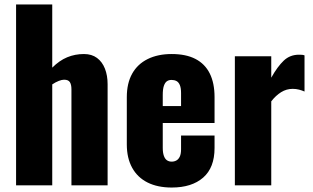

<svg xmlns="http://www.w3.org/2000/svg" viewBox="-20 -830 1402 860"><path d="M52 0V-810H214V-527Q246 -559 281 -573.5Q316 -588 356 -588Q391 -588 414.5 -570.5Q438 -553 450 -522.5Q462 -492 462 -453V0H300V-430Q300 -451 293 -462Q286 -473 267 -473Q257 -473 243 -467.5Q229 -462 214 -452V0Z M749 10Q686 10 641 -12.5Q596 -35 572 -78.5Q548 -122 548 -183V-395Q548 -457 572 -500Q596 -543 641.5 -565.5Q687 -588 749 -588Q813 -588 855.5 -566Q898 -544 919.5 -501Q941 -458 941 -395V-279H709V-168Q709 -146 714 -132Q719 -118 728 -112Q737 -106 749 -106Q761 -106 770.5 -111.5Q780 -117 785.5 -129Q791 -141 791 -162V-223H941V-167Q941 -79 890 -34.5Q839 10 749 10ZM709 -355H791V-413Q791 -436 785.5 -449Q780 -462 770.5 -467Q761 -472 748 -472Q736 -472 727.5 -466Q719 -460 714 -445.5Q709 -431 709 -404Z M1032 0V-578H1195V-482Q1223 -532 1251 -558.5Q1279 -585 1319 -585Q1327 -585 1333 -584.5Q1339 -584 1344 -582V-420Q1333 -425 1319.5 -428.5Q1306 -432 1291 -432Q1263 -432 1239 -417Q1215 -402 1195 -376V0Z"/></svg>

Font: Oswald
Style: Bold
Weight: 700
Designer: Vernon Adams
Foundry: Vernon Adams
Version: Version 4.103;gftools[0.9.33.dev8+g029e19f]